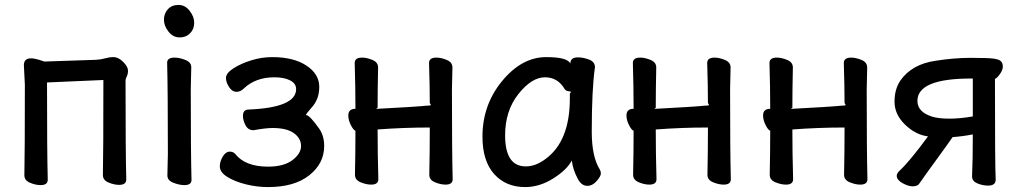

<svg xmlns="http://www.w3.org/2000/svg" viewBox="-20 -730 4127 780"><path d="M145 22Q125 22 102 12.5Q79 3 79 -18Q81 -106 81 -386L77 -465Q77 -493 106 -493Q119 -493 139 -487L160 -480L369 -487Q390 -488 407 -493Q424 -498 441 -498Q461 -498 480.5 -478.5Q500 -459 500 -443Q500 -429 495 -419.5Q490 -410 490 -402Q490 -107 493 -1Q493 21 464 21Q444 21 421 11.5Q398 2 398 -19Q400 -107 400 -405L171 -395Q171 -106 174 0Q174 22 145 22Z M710 -578Q683 -578 664.5 -601.5Q646 -625 646 -650Q646 -675 662 -692.5Q678 -710 705 -710Q732 -710 750.5 -686Q769 -662 769 -638Q769 -612 752.5 -595Q736 -578 710 -578ZM729 22Q709 22 684.5 12.5Q660 3 660 -17L662 -105Q662 -368 659 -475Q659 -496 689 -496Q709 -496 733 -486.5Q757 -477 757 -457L755 -368Q755 -105 758 1Q758 22 729 22Z M1069 30Q1024 30 979.5 19Q935 8 904 -11Q873 -30 873 -54Q873 -74 885 -94Q897 -114 913 -114Q928 -114 936 -104Q977 -53 1069 -53Q1133 -53 1168 -79.5Q1203 -106 1203 -137Q1203 -168 1174 -189Q1145 -210 1087 -210Q1060 -210 1010 -201Q988 -201 977.5 -221Q967 -241 967 -259Q967 -285 990 -285Q1183 -293 1183 -368Q1183 -391 1158.5 -403.5Q1134 -416 1095 -416Q1018 -416 970 -370Q957 -357 941 -357Q923 -357 910.5 -376.5Q898 -396 898 -413Q898 -433 928.5 -452.5Q959 -472 1001 -485Q1043 -498 1086 -498Q1173 -498 1225 -463.5Q1277 -429 1277 -377Q1277 -326 1245 -292Q1223 -267 1223 -263Q1223 -262 1224 -262H1226Q1239 -260 1277 -207Q1297 -178 1297 -137Q1297 -66 1236.5 -18Q1176 30 1069 30Z M1790 20Q1770 20 1747 10.5Q1724 1 1724 -20Q1726 -116 1726 -212Q1619 -212 1514 -204Q1514 -109 1517 -2Q1517 20 1488 20Q1468 20 1445 10.5Q1422 1 1422 -20Q1424 -114 1424 -199Q1416 -201 1405.5 -221.5Q1395 -242 1395 -261Q1395 -288 1424 -288Q1424 -375 1421 -474Q1421 -496 1451 -496Q1470 -496 1493 -486.5Q1516 -477 1516 -456Q1514 -365 1514 -292Q1509 -290 1509 -289Q1509 -288 1514 -288Q1679 -297 1695 -299Q1711 -301 1720.5 -301Q1730 -301 1730 -304Q1730 -307 1726 -311Q1726 -378 1723 -474Q1723 -496 1753 -496Q1772 -496 1795 -486.5Q1818 -477 1818 -456L1816 -367Q1816 -108 1819 -2Q1819 20 1790 20Z M2116 -54Q2156 -54 2196 -84Q2295 -156 2295 -330V-350Q2299 -354 2299 -356Q2299 -359 2293 -359Q2281 -359 2274 -368Q2246 -416 2194 -416Q2140 -416 2086 -348Q2032 -280 2032 -180Q2032 -54 2116 -54ZM2113 30Q2035 30 1987.5 -23Q1940 -76 1940 -175Q1940 -304 2020 -401Q2100 -498 2199 -498Q2285 -498 2297 -472Q2297 -497 2328 -497Q2349 -497 2373 -488Q2397 -479 2397 -457Q2384 -367 2384 -195Q2384 -93 2417 -41Q2421 -34 2421 -25Q2421 -14 2404 5.5Q2387 25 2366 25Q2343 25 2328 -2Q2307 -41 2303 -78Q2283 -40 2227.5 -5Q2172 30 2113 30Z M2920 20Q2900 20 2877 10.5Q2854 1 2854 -20Q2856 -116 2856 -212Q2749 -212 2644 -204Q2644 -109 2647 -2Q2647 20 2618 20Q2598 20 2575 10.5Q2552 1 2552 -20Q2554 -114 2554 -199Q2546 -201 2535.5 -221.5Q2525 -242 2525 -261Q2525 -288 2554 -288Q2554 -375 2551 -474Q2551 -496 2581 -496Q2600 -496 2623 -486.5Q2646 -477 2646 -456Q2644 -365 2644 -292Q2639 -290 2639 -289Q2639 -288 2644 -288Q2809 -297 2825 -299Q2841 -301 2850.5 -301Q2860 -301 2860 -304Q2860 -307 2856 -311Q2856 -378 2853 -474Q2853 -496 2883 -496Q2902 -496 2925 -486.5Q2948 -477 2948 -456L2946 -367Q2946 -108 2949 -2Q2949 20 2920 20Z M3475 20Q3455 20 3432 10.5Q3409 1 3409 -20Q3411 -116 3411 -212Q3304 -212 3199 -204Q3199 -109 3202 -2Q3202 20 3173 20Q3153 20 3130 10.5Q3107 1 3107 -20Q3109 -114 3109 -199Q3101 -201 3090.5 -221.5Q3080 -242 3080 -261Q3080 -288 3109 -288Q3109 -375 3106 -474Q3106 -496 3136 -496Q3155 -496 3178 -486.5Q3201 -477 3201 -456Q3199 -365 3199 -292Q3194 -290 3194 -289Q3194 -288 3199 -288Q3364 -297 3380 -299Q3396 -301 3405.5 -301Q3415 -301 3415 -304Q3415 -307 3411 -311Q3411 -378 3408 -474Q3408 -496 3438 -496Q3457 -496 3480 -486.5Q3503 -477 3503 -456L3501 -367Q3501 -108 3504 -2Q3504 20 3475 20Z M3837 -248Q3881 -248 3932 -257V-411H3925Q3707 -411 3707 -320Q3707 -275 3767 -256Q3794 -248 3837 -248ZM3688 27Q3670 27 3646.5 14Q3623 1 3623 -16Q3623 -26 3635 -37Q3676 -75 3750 -176Q3700 -182 3657 -223.5Q3614 -265 3614 -317Q3614 -368 3638 -403Q3684 -469 3780 -483Q3855 -495 3924 -495Q3992 -495 4015.5 -492Q4039 -489 4046.5 -481Q4054 -473 4054 -459Q4054 -445 4041 -427.5Q4028 -410 4022 -410Q4022 -51 4025 0Q4025 24 3994 24Q3972 24 3950.5 15Q3929 6 3929 -13Q3932 -79 3932 -184Q3891 -176 3850 -173Q3825 -137 3781.5 -77.5Q3738 -18 3716 14Q3709 27 3688 27Z"/></svg>

Font: LXGW ZhenKai
Style: Regular
Weight: 400
Designer: LXGW / Fontworks Inc.
Foundry: LXGW / Fontworks Inc.
Version: Version 0.800;June 8, 2025